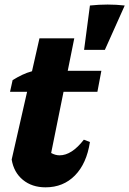

<svg xmlns="http://www.w3.org/2000/svg" viewBox="-20 -789 554 822"><path d="M175 13Q117 13 78 -19Q39 -51 30 -106L96 -396H23L34 -446Q55 -459 75 -468.5Q95 -478 117 -484L149 -625H298L270 -486H414L397 -396H252L199 -134Q217 -124 235 -124Q287 -124 339 -191L365 -181Q351 -89 301 -38Q251 13 175 13ZM340 -575.6 365 -765.4Q442 -773.6 514 -765.4L429 -575.6Z"/></svg>

Font: Piazzolla ExtraBold
Style: Italic
Weight: 800
Italic angle: -11.3°
Designer: Juan Pablo del Peral
Foundry: Huerta Tipografica
Version: Version 1.330